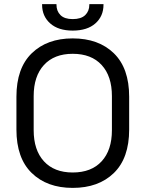

<svg xmlns="http://www.w3.org/2000/svg" viewBox="-20 -901 709 935"><path d="M334 14Q209 14 134.5 -58.5Q60 -131 60 -270V-430Q60 -569 134.5 -641.5Q209 -714 334 -714Q460 -714 534.5 -641.5Q609 -569 609 -430V-270Q609 -131 534.5 -58.5Q460 14 334 14ZM334 -61Q425 -61 475 -115.5Q525 -170 525 -267V-433Q525 -530 475 -584.5Q425 -639 334 -639Q244 -639 194 -584.5Q144 -530 144 -433V-267Q144 -170 194 -115.5Q244 -61 334 -61ZM334 -752Q264 -752 224.5 -787Q185 -822 185 -878V-881H255V-878Q255 -847 274.5 -827.5Q294 -808 334 -808Q375 -808 395 -827.5Q415 -847 415 -878V-881H484V-878Q484 -822 444.5 -787Q405 -752 334 -752Z"/></svg>

Font: Space Grotesk
Style: Regular
Weight: 400
Designer: Florian Karsten
Foundry: Florian Karsten
Version: Version 2.000